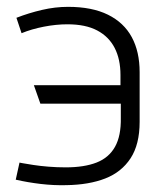

<svg xmlns="http://www.w3.org/2000/svg" viewBox="-20 -530 460 561"><path d="M43 -433Q72 -445 108 -452Q144 -459 177 -459Q230 -459 264 -441Q298 -423 315 -390Q332 -357 332 -311V-281H79L98 -227H333V-186Q334 -133 316 -101Q298 -69 262 -55Q226 -41 172 -41Q146 -41 121.5 -43Q97 -45 77.5 -48Q58 -51 47 -53Q36 -55 37 -55L26 -5Q61 3 99 7.5Q137 12 174 11Q240 10 287.5 -8.5Q335 -27 361.5 -67.5Q388 -108 388 -174V-319Q388 -379 365 -421.5Q342 -464 295.5 -487Q249 -510 179 -510Q141 -510 102.5 -501Q64 -492 28 -478Z"/></svg>

Font: AdventPro_ExpandedRegular
Style: ExpandedRegular
Weight: 400
Width: 7
Designer: VivaRado, Andreas Kalpakidis
Foundry: VivaRado, Andreas Kalpakidis
Version: Version 3.000